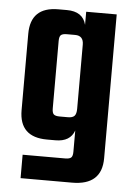

<svg xmlns="http://www.w3.org/2000/svg" viewBox="-48 -529 490 702"><g transform="rotate(5 197.0 -177.5)"><path d="M240 -491H352V37Q352 136 243 136H54V50H210Q226 50 232 44.5Q238 39 238 23V-55Q223 -13 169 -13H138Q36 -13 36 -112V-392Q36 -491 138 -491H169Q228 -491 240 -443ZM177 -101H207Q224 -101 231 -108.5Q238 -116 238 -135V-370Q238 -403 207 -403H177Q161 -403 155 -397.5Q149 -392 149 -376V-128Q149 -112 155 -106.5Q161 -101 177 -101Z"/></g></svg>

Font: Teko Medium
Style: Regular
Weight: 500
Designer: Manushi Parikh, Jonny Pinhorn
Foundry: Indian Type Foundry
Version: Version 1.106;PS 1.0;hotconv 1.0.78;makeotf.lib2.5.61930; tt